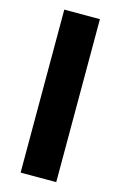

<svg xmlns="http://www.w3.org/2000/svg" viewBox="-113 -759 514 819"><g transform="rotate(15 144.0 -350.0)"><path d="M75.2 -710Q80.1 -710 85 -710Q89.8 -710 94.7 -710Q105.5 -710 116.2 -710Q127 -710 137.7 -710Q148.4 -710 159.2 -710Q169.9 -710 180.7 -710Q191.4 -710 202.1 -710Q212.9 -710 222.7 -710Q222.7 -707 222.7 -705.1Q222.7 -702.1 222.7 -700.2Q222.7 -620.1 222.7 -541Q222.7 -460.9 222.7 -381.8Q222.7 -327.1 222.7 -272.5Q222.7 -217.8 222.7 -163.1Q222.7 -120.1 222.7 -77.1Q222.7 -33.2 222.7 9.8Q220.7 9.8 217.8 9.8Q215.8 9.8 212.9 9.8Q197.3 9.8 181.6 9.8Q166 9.8 150.4 9.8Q139.6 9.8 128.9 9.8Q118.2 9.8 107.4 9.8Q96.7 9.8 85.9 9.8Q75.2 9.8 65.4 9.8Q65.4 7.8 65.4 4.9Q65.4 2.9 65.4 0Q65.4 -80.1 65.4 -159.2Q65.4 -238.3 65.4 -318.4Q65.4 -373 65.4 -427.7Q65.4 -482.4 65.4 -537.1Q65.4 -580.1 65.4 -623Q65.4 -667 65.4 -710Q67.4 -710 70.3 -710Q72.3 -710 75.2 -710Z"/></g></svg>

Font: LeFont
Style: Bold
Weight: 800
Designer: Leryon MEDIA
Version: Version 1.0